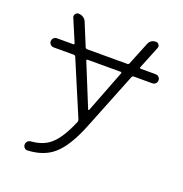

<svg xmlns="http://www.w3.org/2000/svg" viewBox="-134 -663 940 987"><g transform="rotate(20 336.0 -169.5)"><path d="M439.5 -331.1Q440.4 -334 439 -335.9Q437.5 -337.9 435.5 -337.9H253.9Q251 -337.9 249.5 -335.9Q248 -334 249 -331.1L343.8 -98.6Q344.7 -96.7 346.7 -96.7Q348.6 -96.7 349.6 -98.6ZM68.4 -337.9Q57.6 -337.9 50.3 -345.2Q43 -352.5 43 -362.8Q43 -373 50.3 -380.4Q57.6 -387.7 68.4 -387.7H158.2Q160.2 -387.7 161.6 -389.6Q163.1 -391.6 162.1 -394.5L110.4 -516.6Q106.4 -526.4 112.8 -535.6Q119.1 -544.9 129.9 -544.9Q143.6 -544.9 155.8 -537.1Q168 -529.3 172.9 -515.6L222.7 -394.5Q225.6 -387.7 233.4 -387.7H453.1Q460 -387.7 462.9 -394.5L512.7 -517.6Q523.4 -544.9 552.7 -544.9Q563.5 -544.9 569.3 -536.1Q575.2 -527.3 571.3 -517.6L521.5 -394.5Q520.5 -391.6 522 -389.6Q523.4 -387.7 525.4 -387.7H607.4Q618.2 -387.7 625.5 -380.4Q632.8 -373 632.8 -362.8Q632.8 -352.5 625.5 -345.2Q618.2 -337.9 607.4 -337.9H505.9Q499 -337.9 496.1 -331.1L374 -25.4Q322.3 106.4 262.7 156.2Q210.9 201.2 124 206.1Q124 206.1 123 206.1Q113.3 206.1 106.4 200.2Q98.6 192.4 98.6 181.6Q98.6 171.9 105.5 164.6Q112.3 157.2 123 156.2Q187.5 151.4 226.6 118.2Q272.5 80.1 314.5 -19.5Q317.4 -26.4 314.5 -33.2L188.5 -331.1Q185.5 -337.9 177.7 -337.9Z"/></g></svg>

Font: Gen Jyuu Gothic P Light
Style: Regular
Weight: 200
Designer: [Source Han Sans]
Ryoko NISHIZUKA  (kana & ideographs); Paul D. Hunt (Latin, Greek & Cyrillic); Wenlong ZHANG  (bopomofo
Version: Version 1.002.20150607